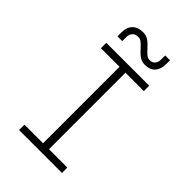

<svg xmlns="http://www.w3.org/2000/svg" viewBox="-269 -1034 1138 1138"><g transform="rotate(45 300.0 -465.0)"><path d="M480 0H120V-45H276V-686H120V-731H480V-686H326V-45H480ZM287 -852Q270 -871 257.5 -880.5Q245 -890 230 -890Q207 -890 193.5 -876.5Q180 -863 180 -840V-805H140V-840Q140 -882 164 -906Q188 -930 230 -930Q257 -930 276.5 -916.5Q296 -903 318 -878Q335 -859 347.5 -849.5Q360 -840 375 -840Q396 -840 408 -853.5Q420 -867 420 -890V-925H460V-890Q460 -848 437.5 -824Q415 -800 375 -800Q348 -800 328.5 -813.5Q309 -827 287 -852Z"/></g></svg>

Font: JetBrains Mono Extra Light
Style: Regular
Weight: 200
Monospace: yes
Designer: Philipp Nurullin, Konstantin Bulenkov
Foundry: JetBrains
Version: 2.002